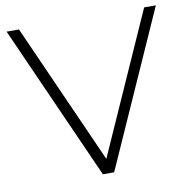

<svg xmlns="http://www.w3.org/2000/svg" viewBox="-79 -777 844 855"><g transform="rotate(-10 343.5 -350.0)"><path d="M318 0 6 -700H62L345 -65L628 -700H681L369 0Z"/></g></svg>

Font: Montserrat Z Light
Style: Regular
Weight: 300
Designer: Julieta Ulanovsky
Foundry: Julieta Ulanovsky
Version: Version 8.000